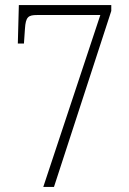

<svg xmlns="http://www.w3.org/2000/svg" viewBox="-20 -734 508 754"><path d="M150 0H192L417 -691V-714H54L50 -563H74L78 -621C81 -668 91 -675 126 -675H374Z"/></svg>

Font: Noto Serif Armenian Condensed ExtraLight
Style: Regular
Weight: 200
Width: 3
Designer: Monotype Design Team
Foundry: Monotype Imaging Inc.
Version: Version 2.008